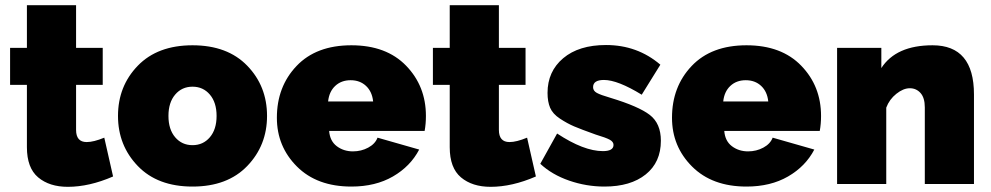

<svg xmlns="http://www.w3.org/2000/svg" viewBox="-20 -711 3828 742"><path d="M417 -29Q325 11 242 11Q171 11 127.5 -25.5Q84 -62 84 -142V-383H19V-526H84V-691H274V-526H377V-383H274V-209Q274 -162 315 -162Q342 -162 383 -179Z M436 -263Q436 -378 512.5 -457Q589 -536 724 -536Q859 -536 935.5 -457Q1012 -378 1012 -263Q1012 -149 935.5 -69.5Q859 10 724 10Q589 10 512.5 -69.5Q436 -149 436 -263ZM657 -180.5Q683 -150 724 -150Q765 -150 791 -180.5Q817 -211 817 -263Q817 -315 791 -345.5Q765 -376 724 -376Q683 -376 657 -345.5Q631 -315 631 -263Q631 -211 657 -180.5Z M1338 10Q1205 10 1127.5 -67.5Q1050 -145 1050 -256Q1050 -376 1126 -456Q1202 -536 1338 -536Q1473 -536 1549.5 -457Q1626 -378 1626 -263Q1626 -232 1621 -205H1252Q1255 -166 1281.5 -146Q1308 -126 1344 -126Q1376 -126 1403 -140.5Q1430 -155 1439 -179L1600 -133Q1566 -68 1498.5 -29Q1431 10 1338 10ZM1248 -319H1422Q1418 -357 1394.5 -379Q1371 -401 1335 -401Q1299 -401 1275.5 -379Q1252 -357 1248 -319Z M2051 -29Q1959 11 1876 11Q1805 11 1761.5 -25.5Q1718 -62 1718 -142V-383H1653V-526H1718V-691H1908V-526H2011V-383H1908V-209Q1908 -162 1949 -162Q1976 -162 2017 -179Z M2316 10Q2246 10 2179.5 -13Q2113 -36 2068 -78L2133 -195Q2236 -127 2310 -127Q2351 -127 2351 -151Q2351 -163 2336.5 -171Q2322 -179 2282 -191Q2226 -211 2199 -222.5Q2172 -234 2144 -252.5Q2116 -271 2106 -294.5Q2096 -318 2096 -352Q2096 -435 2156.5 -486Q2217 -537 2322 -537Q2443 -537 2532 -461L2460 -345Q2367 -402 2314 -402Q2272 -402 2272 -374Q2272 -360 2286.5 -352Q2301 -344 2339 -333Q2448 -300 2491 -267Q2534 -234 2534 -167Q2534 -84 2475.5 -37Q2417 10 2316 10Z M2865 10Q2732 10 2654.5 -67.5Q2577 -145 2577 -256Q2577 -376 2653 -456Q2729 -536 2865 -536Q3000 -536 3076.5 -457Q3153 -378 3153 -263Q3153 -232 3148 -205H2779Q2782 -166 2808.5 -146Q2835 -126 2871 -126Q2903 -126 2930 -140.5Q2957 -155 2966 -179L3127 -133Q3093 -68 3025.5 -29Q2958 10 2865 10ZM2775 -319H2949Q2945 -357 2921.5 -379Q2898 -401 2862 -401Q2826 -401 2802.5 -379Q2779 -357 2775 -319Z M3744 0H3554V-296Q3554 -333 3537.5 -351.5Q3521 -370 3496 -370Q3471 -370 3444 -348.5Q3417 -327 3405 -295V0H3215V-526H3386V-448Q3443 -536 3584 -536Q3744 -536 3744 -346Z"/></svg>

Font: Raleway-v4020 Black
Style: Regular
Weight: 900
Designer: Matt McInerney, Pablo Impallari, Rodrigo Fuenzalida
Foundry: Matt McInerney, Pablo Impallari, Rodrigo Fuenzalida
Version: Version 4.020;PS 004.020;hotconv 1.0.88;makeotf.lib2.5.64775